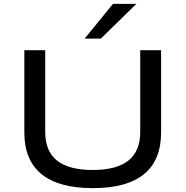

<svg xmlns="http://www.w3.org/2000/svg" viewBox="-20 -965 961 994"><path d="M461 9Q284 9 195 -63.5Q106 -136 106 -279V-705H214V-282Q214 -182 275.5 -133.5Q337 -85 460 -85Q584 -85 645 -134Q706 -183 706 -282V-705H814V-279Q814 -136 725.5 -63.5Q637 9 461 9ZM418 -765 565 -945H686L502 -765Z"/></svg>

Font: Nunito Sans 10pt Expanded Medium
Style: Regular
Weight: 500
Width: 7
Designer: Vernon Adams
Foundry: Vernon Adams
Version: Version 3.101;gftools[0.9.27]